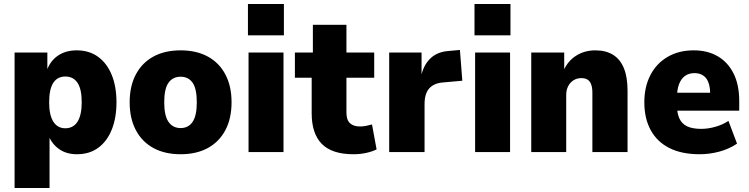

<svg xmlns="http://www.w3.org/2000/svg" viewBox="-20 -761 3750 961"><path d="M53 180V-498H217V-407H214Q231 -456 270 -482.5Q309 -509 364 -509Q426 -509 470.5 -477Q515 -445 539 -386.5Q563 -328 563 -249Q563 -171 539.5 -112.5Q516 -54 472 -21.5Q428 11 365 11Q312 11 275.5 -15Q239 -41 223 -83H228V180ZM307 -119Q347 -119 368 -152Q389 -185 389 -249Q389 -315 368 -346.5Q347 -378 307 -378Q267 -378 246.5 -346Q226 -314 226 -249Q226 -185 247 -152Q268 -119 307 -119Z M884 11Q805 11 748 -20Q691 -51 660 -109.5Q629 -168 629 -249Q629 -330 660 -388.5Q691 -447 748 -478Q805 -509 884 -509Q963 -509 1020 -478Q1077 -447 1108 -388.5Q1139 -330 1139 -249Q1139 -168 1108 -109.5Q1077 -51 1020 -20Q963 11 884 11ZM884 -120Q923 -120 944 -151Q965 -182 965 -249Q965 -317 944 -347Q923 -377 884 -377Q845 -377 823.5 -347Q802 -317 802 -249Q802 -182 823.5 -151Q845 -120 884 -120Z M1221 -584V-741H1401V-584ZM1224 0V-498H1399V0Z M1749 11Q1642 11 1591 -40.5Q1540 -92 1540 -194V-372H1456V-498H1546V-637H1714V-498H1853V-372H1714V-197Q1714 -161 1731.5 -144.5Q1749 -128 1782 -128Q1796 -128 1812 -131Q1828 -134 1842 -138L1865 -13Q1839 -1 1810 5Q1781 11 1749 11Z M1928 0V-498H2090V-375H2087Q2098 -433 2133 -467.5Q2168 -502 2227 -506L2282 -511L2294 -357L2194 -348Q2151 -344 2128 -318Q2105 -292 2105 -240V0Z M2355 -584V-741H2535V-584ZM2358 0V-498H2533V0Z M2639 0V-498H2804V-408H2801Q2822 -456 2864 -482.5Q2906 -509 2960 -509Q3012 -509 3048 -487Q3084 -465 3102.5 -420Q3121 -375 3121 -307V0H2945V-296Q2945 -323 2938.5 -339.5Q2932 -356 2920 -363Q2908 -370 2890 -370Q2868 -370 2851 -359.5Q2834 -349 2824 -330Q2814 -311 2814 -285V0Z M3482 11Q3392 11 3330.5 -20Q3269 -51 3237 -109.5Q3205 -168 3205 -249Q3205 -326 3235 -384.5Q3265 -443 3321 -476Q3377 -509 3452 -509Q3522 -509 3573 -479Q3624 -449 3652 -392.5Q3680 -336 3680 -255V-207H3350V-297H3548L3535 -283Q3535 -343 3514.5 -369Q3494 -395 3456 -395Q3428 -395 3408.5 -381Q3389 -367 3378.5 -339Q3368 -311 3368 -267V-238Q3368 -195 3380.5 -168Q3393 -141 3419.5 -128.5Q3446 -116 3490 -116Q3524 -116 3561 -126.5Q3598 -137 3626 -156L3669 -42Q3629 -15 3580 -2Q3531 11 3482 11Z"/></svg>

Font: Nunito Sans 10pt SemiCondensed Black
Style: Regular
Weight: 900
Width: 4
Designer: Vernon Adams
Foundry: Vernon Adams
Version: Version 3.101;gftools[0.9.27]